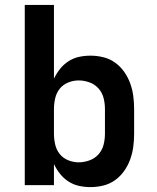

<svg xmlns="http://www.w3.org/2000/svg" viewBox="-20 -755 640 783"><path d="M349 8Q325 8 302 3Q279 -2 259 -15Q239 -28 224.5 -46.5Q210 -65 200 -86V0H81V-735H200V-434Q210 -455 224.5 -473.5Q239 -492 259 -505Q279 -518 302 -523Q325 -528 349 -528Q376 -528 402 -521.5Q428 -515 449.5 -499.5Q471 -484 486.5 -462Q502 -440 511 -415Q520 -390 523.5 -363.5Q527 -337 527 -310V-210Q527 -183 523.5 -156.5Q520 -130 511 -105Q502 -80 486.5 -58Q471 -36 449.5 -20.5Q428 -5 402 1.5Q376 8 349 8ZM301 -93Q323 -93 345 -101Q367 -109 382 -126Q397 -143 402.5 -165Q408 -187 408 -210V-310Q408 -333 402.5 -355Q397 -377 382 -394Q367 -411 345 -419Q323 -427 301 -427Q279 -427 258 -418.5Q237 -410 223.5 -393Q210 -376 205 -354Q200 -332 200 -310V-210Q200 -188 205 -166Q210 -144 223.5 -127Q237 -110 258 -101.5Q279 -93 301 -93Z"/></svg>

Font: Iosevka Fixed Extended
Style: Bold
Weight: 700
Width: 7
Monospace: yes
Designer: Belleve Invis
Foundry: Belleve Invis
Version: Version 24.1.1; ttfautohint (v1.8.4)